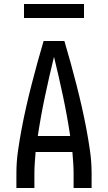

<svg xmlns="http://www.w3.org/2000/svg" viewBox="-20 -940 540 960"><path d="M62 0V-74Q62 -130 70 -186Q78 -242 88.5 -297.5Q99 -353 111.5 -408Q124 -463 138 -517.5Q152 -572 167 -626.5Q182 -681 198 -735H302Q318 -681 333 -626.5Q348 -572 362 -517.5Q376 -463 388.5 -408Q401 -353 411.5 -297.5Q422 -242 430 -186Q438 -130 438 -74V0H348V-74Q348 -100 346 -127Q344 -154 342 -180H158Q156 -154 154 -127Q152 -100 152 -74V0ZM169 -260H331Q316 -360 295 -459Q274 -558 250 -656Q226 -558 205 -459Q184 -360 169 -260ZM100 -850V-920H400V-850Z"/></svg>

Font: Iosevka Curly Medium
Style: Regular
Weight: 500
Monospace: yes
Designer: Belleve Invis
Foundry: Belleve Invis
Version: Version 22.1.2; ttfautohint (v1.8.4)